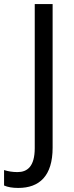

<svg xmlns="http://www.w3.org/2000/svg" viewBox="-87 -734 362 945"><path d="M3 191C107 191 172 132 172 -7V-714H84V-5C84 86 47 113 -1 113C-26 113 -48 109 -67 103V179C-49 187 -26 191 3 191Z"/></svg>

Font: Noto Sans Thai Looped SemiCondensed
Style: Regular
Weight: 400
Width: 4
Designer: Sasikarn Vongin, Ben Mitchell
Foundry: The Fontpad Ltd
Version: Version 1.001